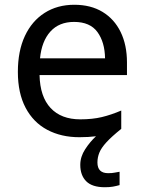

<svg xmlns="http://www.w3.org/2000/svg" viewBox="-20 -566 604 806"><path d="M389 116Q389 161 434 161Q451 161 462.5 158.5Q474 156 482 155V211Q468 215 454 217.5Q440 220 420 220Q367 220 342 195Q317 170 317 126Q317 92 337.5 60.5Q358 29 383 6Q352 10 313 10Q237 10 178.5 -21Q120 -52 87.5 -113.5Q55 -175 55 -264Q55 -352 84.5 -415Q114 -478 167.5 -512Q221 -546 292 -546Q361 -546 410.5 -516Q460 -486 486.5 -431.5Q513 -377 513 -304V-251H146Q148 -160 192.5 -112.5Q237 -65 317 -65Q368 -65 407.5 -74.5Q447 -84 489 -102V-25Q449 7 427 31Q405 55 397 75Q389 95 389 116ZM291 -474Q228 -474 191.5 -433.5Q155 -393 148 -321H421Q420 -389 389 -431.5Q358 -474 291 -474Z"/></svg>

Font: Noto Sans Tifinagh Tawellemmet
Style: Regular
Weight: 400
Designer: JamraPatel
Foundry: JamraPatel LLC
Version: Version 2.006; ttfautohint (v1.8.4.7-5d5b)